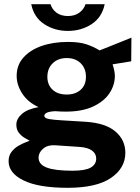

<svg xmlns="http://www.w3.org/2000/svg" viewBox="-20 -725 668 916"><path d="M302.5 171Q164.5 171 92.8 136Q21 101 21 44Q21 17.5 34.8 -0.2Q48.5 -18 67.2 -29Q86 -40 101.8 -45.8Q117.5 -51.5 121.5 -53.5Q113.5 -58 98.2 -66.8Q83 -75.5 70.5 -90.8Q58 -106 58 -130.5Q58 -158 84.2 -181.2Q110.5 -204.5 164 -214Q112.5 -237.5 86 -278.8Q59.5 -320 59.5 -363Q59.5 -414 91.5 -450.2Q123.5 -486.5 178.8 -505.8Q234 -525 304.5 -525Q357.5 -525 391.8 -513.8Q426 -502.5 455 -484.5Q470.5 -490.5 498 -501.5Q525.5 -512.5 555.2 -524.5Q585 -536.5 607 -545.5L606 -432.5L517 -418Q522 -404 525 -388.8Q528 -373.5 528 -363.5Q528 -318.5 501.8 -279.5Q475.5 -240.5 423.5 -216.5Q371.5 -192.5 294 -192.5Q285 -192.5 269 -193Q253 -193.5 243 -194.5Q214 -193 202.8 -187Q191.5 -181 191.5 -173Q191.5 -161 214 -157Q236.5 -153 282 -150.5Q298.5 -149.5 327 -147.8Q355.5 -146 389.5 -144Q484.5 -137.5 531.2 -97.2Q578 -57 578 4Q578 77 509.2 124Q440.5 171 302.5 171ZM298.5 -274Q339.5 -274 364.8 -296.5Q390 -319 390 -358.5Q390 -399 364.8 -423.5Q339.5 -448 298.5 -448Q257 -448 231.5 -423.2Q206 -398.5 206 -358.5Q206 -320 230.8 -297Q255.5 -274 298.5 -274ZM326 89.5Q386.5 89.5 412.8 74.5Q439 59.5 439 31.5Q439 8 418.8 -6.8Q398.5 -21.5 360.5 -24L242 -32Q207 -34 185.5 -15.5Q164 3 164 27Q164 59.5 203.2 74.5Q242.5 89.5 326 89.5ZM479.5 -705Q466.5 -642 417 -609.8Q367.5 -577.5 304 -577.5Q241 -577.5 191.5 -609.5Q142 -641.5 129 -705H221Q228.5 -680 250 -664.2Q271.5 -648.5 304 -648.5Q336 -648.5 358 -664.2Q380 -680 388 -705Z"/></svg>

Font: Public Sans
Style: Bold
Weight: 700
Designer: The Public Sans project authors (U.S. Web Design System). Libre Franklin designed by Pablo Impallari and Rodrigo Fuenzal
Version: Version 1.008; ttfautohint (v1.8.1) -l 8 -r 50 -G 200 -x 14 